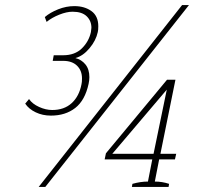

<svg xmlns="http://www.w3.org/2000/svg" viewBox="-20 -734 798 754"><path d="M695 -714H722L158 0H132ZM79 -327 94 -345Q107 -326 133.5 -314Q160 -302 185 -302Q232 -302 261.5 -329Q291 -356 300 -403Q302 -411 302 -426Q302 -457 282.5 -476Q263 -495 228 -495H187L191 -517H228Q274 -517 301.5 -544Q329 -571 337 -608Q339 -620 339 -625Q339 -652 320.5 -670Q302 -688 265 -688Q242 -688 213 -676.5Q184 -665 163 -648L156 -667Q177 -685 208.5 -697.5Q240 -710 272 -710Q312 -710 339 -690.5Q366 -671 366 -631Q366 -616 364 -608Q357 -575 331.5 -544.5Q306 -514 276 -506Q300 -500 315.5 -481Q331 -462 331 -431Q331 -419 328 -405Q314 -340 275.5 -310Q237 -280 180 -280Q147 -280 120 -293Q93 -306 79 -327ZM500 -12Q532 -21 561 -21L578 -108H391L396 -132L636 -421H669L610 -130H672L667 -108H605L588 -21Q617 -21 644 -12L642 0H498ZM583 -130 635 -382 421 -130Z"/></svg>

Font: Trirong Thin
Style: Italic
Weight: 250
Italic angle: -12°
Designer: Katatrad Team
Foundry: CadsonDemak
Version: Version 1.001